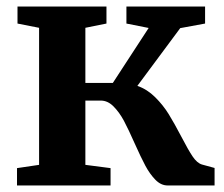

<svg xmlns="http://www.w3.org/2000/svg" viewBox="-20 -567 686 587"><path d="M32 0V-53L99.5 -63V-482L33.5 -495V-547H305.5V-495L241 -482V-313.5H325L434.5 -481.5L366.5 -495V-547H607V-495L531 -481L400 -304.5Q430 -294 454.2 -270Q478.5 -246 495.8 -218Q513 -190 534.5 -149Q555.5 -108.5 569 -88.5Q582.5 -68.5 597.5 -64L636 -53.5V0H492.5Q472 0 455 -17.5Q438 -35 424.5 -60.2Q411 -85.5 392 -128Q372.5 -172 358.8 -197.8Q345 -223.5 327.2 -241.5Q309.5 -259.5 288 -259.5H241V-63L318 -53V0Z"/></svg>

Font: Merriweather Text
Style: Bold
Weight: 700
Designer: Eben Sorkin
Foundry: Eben Sorkin
Version: Version 2.100